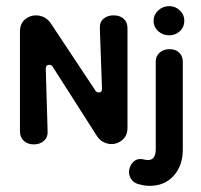

<svg xmlns="http://www.w3.org/2000/svg" viewBox="-20 -460 655 625"><path d="M90 10Q70 10 57.5 -1.5Q45 -13 45 -32V-357Q45 -383 61 -396.5Q77 -410 97 -410Q111 -410 124 -403.5Q137 -397 146 -383L290 -166Q294 -159 302 -159Q312 -159 312 -171L305 -368Q304 -388 317 -399Q330 -410 350 -410Q370 -410 382.5 -399Q395 -388 395 -368V-44Q395 -19 379 -5Q363 9 343 9Q330 9 317 2.5Q304 -4 295 -18L152 -242Q148 -249 140 -249Q129 -249 129 -236L135 -32Q136 -13 123 -1.5Q110 10 90 10ZM467 145Q455 145 446 143Q437 141 429 139Q414 134 407 123Q400 112 400 100Q400 82 413 68Q426 54 448 59Q456 61 462 61Q487 61 487 25V-261Q487 -277 499.5 -288.5Q512 -300 532 -300Q552 -300 563.5 -288.5Q575 -277 575 -260V27Q575 79 545.5 112Q516 145 467 145ZM531 -345Q510 -345 495 -358.5Q480 -372 480 -393Q480 -412 495 -426Q510 -440 531 -440Q551 -440 565.5 -426Q580 -412 580 -393Q580 -372 565.5 -358.5Q551 -345 531 -345Z"/></svg>

Font: Dongle
Style: Bold
Weight: 700
Designer: Yanghee Ryu
Foundry: Yanghee Ryu
Version: Version 2.000